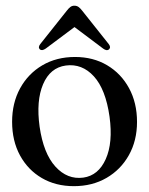

<svg xmlns="http://www.w3.org/2000/svg" viewBox="-20 -644 524 674"><path d="M243.5 -444Q307 -444 356 -415Q405 -386 433 -334.5Q461 -283 461 -216Q461 -150.5 432.5 -99.5Q404 -48.5 354 -19.5Q304 9.5 239.5 9.5Q175.5 9.5 126.8 -19Q78 -47.5 50.2 -98.5Q22.5 -149.5 22.5 -216.5Q22.5 -282.5 50.5 -333.8Q78.5 -385 128.2 -414.5Q178 -444 243.5 -444ZM272.5 -20.5Q325.5 -28 351.2 -85.5Q377 -143 364.5 -234.5Q351 -330.5 309.5 -376Q268 -421.5 211 -414Q156 -406.5 131.2 -348.2Q106.5 -290 119 -199.5Q132.5 -105.5 174.5 -59.2Q216.5 -13 272.5 -20.5ZM140.5 -473.5Q127.5 -464.5 120 -470.5Q112.5 -478 121.5 -489.5L214.5 -606.5Q221 -615 227 -619.5Q233 -624 241 -624Q249.5 -624 255.8 -619.5Q262 -615 268.5 -606.5L361.5 -489.5Q370.5 -478 362.5 -470.5Q355 -464 342 -473.5L241.5 -549Z"/></svg>

Font: Fraunces 144pt S050
Style: Regular
Weight: 400
Version: Version 1.000; ttfautohint (v1.8.3)